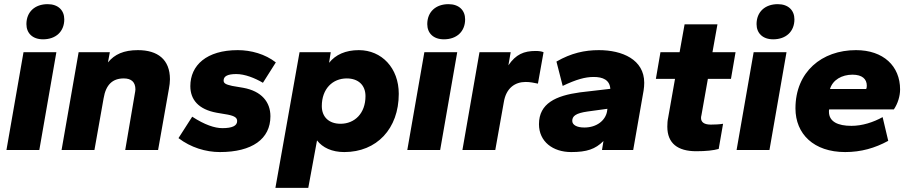

<svg xmlns="http://www.w3.org/2000/svg" viewBox="-20 -721 4375 923"><path d="M169 0 251 -470H93L11 0ZM187 -532C248 -532 289 -569 289 -628C289 -671 260 -701 209 -701C148 -701 107 -664 107 -605C107 -562 136 -532 187 -532Z M740 0 792 -294C795 -311 797 -325 797 -340C797 -435 738 -480 643 -480C575 -480 531 -460 499 -421L508 -470H358L276 0H434L478 -248C489 -315 522 -344 575 -344C612 -344 631 -326 631 -291C631 -284 629 -277 628 -270L582 0Z M1037 10C1192 10 1280 -53 1280 -162C1280 -230 1238 -283 1149 -299L1096 -308C1064 -315 1055 -321 1055 -334C1055 -355 1075 -365 1116 -365C1157 -365 1205 -346 1244 -323L1306 -421C1255 -461 1187 -480 1123 -480C973 -480 895 -407 895 -307C895 -242 934 -195 1022 -179L1075 -170C1110 -163 1120 -154 1120 -139C1120 -116 1096 -105 1049 -105C1012 -105 964 -121 904 -160L838 -57C897 -12 969 10 1037 10Z M1635 10C1791 10 1897 -102 1897 -270C1897 -394 1815 -480 1705 -480C1641 -480 1593 -458 1562 -419L1570 -470H1420L1304 182H1462L1504 -46C1531 -11 1576 10 1635 10ZM1617 -126C1562 -126 1527 -158 1527 -211C1527 -294 1579 -344 1647 -344C1702 -344 1737 -312 1737 -259C1737 -176 1685 -126 1617 -126Z M2096 0 2178 -470H2020L1938 0ZM2114 -532C2175 -532 2216 -569 2216 -628C2216 -671 2187 -701 2136 -701C2075 -701 2034 -664 2034 -605C2034 -562 2063 -532 2114 -532Z M2361 0 2402 -230C2413 -298 2456 -327 2507 -327C2528 -327 2547 -323 2566 -319L2593 -470C2584 -474 2571 -476 2555 -476C2499 -476 2460 -460 2424 -407L2435 -470H2285L2203 0Z M2726 10C2801 10 2842 -4 2881 -43L2874 0H3024L3074 -286C3076 -299 3077 -311 3077 -323C3077 -435 2971 -480 2859 -480C2791 -480 2726 -466 2655 -425L2685 -308C2750 -339 2793 -351 2834 -351C2878 -351 2911 -337 2914 -294L2768 -277C2652 -261 2571 -224 2571 -124C2571 -40 2638 10 2726 10ZM2789 -108C2752 -108 2731 -121 2731 -140C2731 -163 2748 -177 2805 -185L2900 -198L2898 -184C2890 -143 2850 -108 2789 -108Z M3327 6C3374 6 3410 2 3435 -5L3456 -126C3440 -123 3414 -122 3397 -122C3366 -122 3350 -133 3350 -154C3350 -159 3351 -163 3352 -167L3383 -342H3494L3516 -470H3405L3429 -604H3271L3247 -470H3155L3133 -342H3225L3192 -155C3189 -142 3188 -127 3188 -112C3188 -32 3238 6 3327 6Z M3679 0 3761 -470H3603L3521 0ZM3697 -532C3758 -532 3799 -569 3799 -628C3799 -671 3770 -701 3719 -701C3658 -701 3617 -664 3617 -605C3617 -562 3646 -532 3697 -532Z M4043 10C4119 10 4186 -9 4250 -44L4223 -158C4178 -133 4125 -116 4073 -116C4008 -116 3965 -136 3965 -184C3965 -189 3965 -192 3966 -195H4277C4296 -223 4307 -259 4307 -291C4307 -403 4227 -480 4095 -480C3931 -480 3804 -376 3804 -200C3804 -77 3892 10 4043 10ZM4078 -362C4125 -362 4147 -341 4147 -309C4147 -302 4146 -297 4144 -293H3970C3983 -337 4027 -362 4078 -362Z"/></svg>

Font: Celebes ExtraBold
Style: Italic
Weight: 800
Italic angle: -10°
Designer: Anugrah Pasau
Foundry: Lafontype
Version: Version 1.000